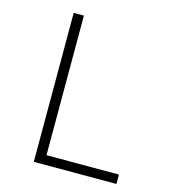

<svg xmlns="http://www.w3.org/2000/svg" viewBox="-109 -820 817 909"><g transform="rotate(15 300.0 -365.0)"><path d="M140 0H545V-46H190V-730H140Z"/></g></svg>

Font: JetBrains Mono Thin
Style: Regular
Weight: 100
Monospace: yes
Designer: Philipp Nurullin, Konstantin Bulenkov
Foundry: JetBrains
Version: Version 2.305